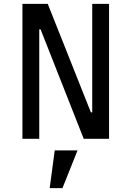

<svg xmlns="http://www.w3.org/2000/svg" viewBox="-20 -718 680 993"><path d="M190 -566H183V0H96V-698H227L450 -137H457V-698H544V0H413ZM263 60H381L303 255H237Z"/></svg>

Font: Writer
Style: Regular
Weight: 400
Monospace: yes
Designer: Mike Abbink, Paul van der Laan, Pieter van Rosmalen
Foundry: Bold Monday
Version: Version 2.001 2020